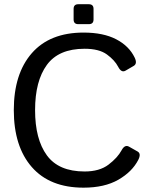

<svg xmlns="http://www.w3.org/2000/svg" viewBox="-20 -868 725 903"><path d="M348.1 -754.4Q326.2 -754.4 326.2 -776.4V-826.2Q326.2 -848.1 348.1 -848.1H397.9Q419.9 -848.1 419.9 -826.2V-776.4Q419.9 -754.4 397.9 -754.4ZM44.9 -350.1Q44.9 -521 129.6 -617.9Q214.4 -714.8 373 -714.8Q465.8 -714.8 526.4 -683.3Q586.9 -651.9 613.3 -597.2Q627 -568.8 608.9 -558.1L570.3 -535.6Q550.8 -524.4 535.6 -554.2Q519.5 -585 482.9 -611.8Q446.3 -638.7 377.9 -638.7Q255.9 -638.7 200.4 -562.7Q145 -486.8 145 -350.1Q145 -213.4 200.4 -137.5Q255.9 -61.5 377.9 -61.5Q448.2 -61.5 490.5 -93.8Q532.7 -126 551.8 -161.1Q566.9 -189.5 586.9 -178.2L627.4 -155.3Q645 -145 630.4 -116.2Q601.6 -60.1 536.6 -22.7Q471.7 14.6 373 14.6Q214.4 14.6 129.6 -82.3Q44.9 -179.2 44.9 -350.1Z"/></svg>

Font: Istok
Style: Regular
Weight: 500
Designer: Andrey V. Panov
Foundry: Andrey V. Panov
Version: Version 1.0.3